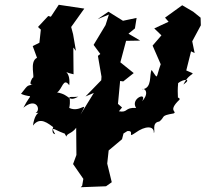

<svg xmlns="http://www.w3.org/2000/svg" viewBox="-20 -760 861 804"><path d="M491 -310 474 -325 483 -421 496 -419 540 -454 484 -499 508 -589 567 -590 518 -619 545 -641 552 -685 495 -673 434 -711 389 -680 436 -699 422 -655 372 -572 400 -534 390 -526 405 -439 404 -424 338 -356 373 -371 317 -280C354 -348 318 -285 270 -308C282 -368 248 -350 308 -355C262 -331 277 -363 219 -373C241 -386 245 -438 270 -403C278 -473 226 -462 288 -449L287 -561L298 -547L286 -617L278 -647L333 -724L226 -740L193 -690L182 -693L139 -647L151 -636L145 -581L117 -567L135 -518C101 -502 129 -430 116 -434C127 -449 84 -392 127 -409C90 -397 103 -412 68 -367C120 -345 114 -379 78 -309C133 -355 153 -299 129 -287C166 -286 128 -308 118 -234C148 -274 181 -243 208 -224C223 -272 181 -203 211 -198C186 -242 216 -208 264 -197C232 -226 243 -216 258 -188C260 -202 281 -200 299 -225L300 -111L286 -73L329 -11L324 18L318 24L424 20L448 3L429 -75L435 -130L491 -177L504 -228C476 -185 459 -177 513 -211C547 -215 509 -178 547 -204C588 -234 626 -234 624 -204C632 -205 613 -247 647 -251C674 -272 649 -275 707 -285C725 -294 679 -293 732 -343C732 -354 723 -352 723 -345C729 -342 721 -359 726 -412C748 -430 786 -432 748 -406C777 -466 812 -442 760 -465L780 -545L795 -538L785 -587L821 -654L820 -686L789 -711L743 -738L671 -686L686 -669L626 -641L656 -612L619 -569L653 -491C631 -430 644 -426 615 -467C604 -448 619 -390 575 -386C583 -394 609 -373 575 -336C599 -378 524 -347 550 -308C501 -311 517 -287 478 -294Z"/></svg>

Font: Asimov Aggro
Style: It
Weight: 500
Designer: Google
Version: Version 2.000980; 2014